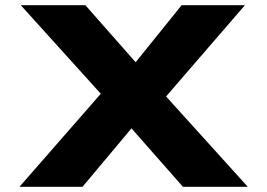

<svg xmlns="http://www.w3.org/2000/svg" viewBox="-20 -720 1030 740"><path d="M685 0 407 -316 60 -700H309L576 -397L935 0ZM55 0 388 -381 551 -302 298 0ZM600 -325 439 -401 680 -700H924Z"/></svg>

Font: Lexend Zetta ExtraBold
Style: Regular
Weight: 800
Designer: Bonnie Shaver-Troup, Thomas Jockin
Foundry: Lexend
Version: Version 1.007